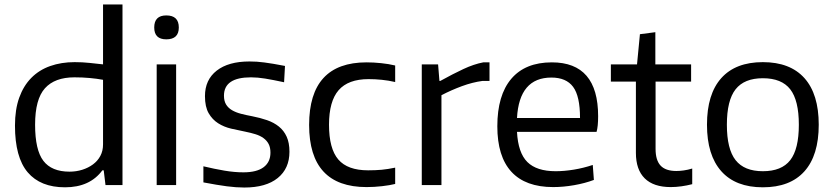

<svg xmlns="http://www.w3.org/2000/svg" viewBox="-20 -828 3730 859"><path d="M291 -60Q321 -60 348 -68.5Q375 -77 396 -92.5Q417 -108 429 -130.5Q441 -153 441 -182V-471Q414 -476 381.5 -479Q349 -482 313 -482Q225 -482 181 -433Q137 -384 137 -270Q137 -157 174 -108.5Q211 -60 291 -60ZM271 10Q161 10 104 -57Q47 -124 47 -266Q47 -338 66 -391Q85 -444 120 -479.5Q155 -515 204.5 -532.5Q254 -550 314 -550Q349 -550 381 -546.5Q413 -543 441 -540V-808H528V0H452L444 -66H438Q382 10 271 10Z M681 -540H768V0H681ZM724 -652Q670 -652 670 -705Q670 -759 724 -759Q780 -759 780 -705Q780 -652 724 -652Z M1073 11Q1037 11 995 5.5Q953 0 890 -12V-84Q940 -72 984.5 -64.5Q1029 -57 1069 -57Q1129 -57 1159.5 -80Q1190 -103 1190 -145Q1190 -168 1182 -183.5Q1174 -199 1159 -210Q1144 -221 1123 -227.5Q1102 -234 1077 -239Q1046 -245 1014 -252.5Q982 -260 956 -276.5Q930 -293 913.5 -321.5Q897 -350 897 -398Q897 -471 949.5 -512Q1002 -553 1096 -553Q1113 -553 1129 -552Q1145 -551 1163 -548.5Q1181 -546 1203 -542.5Q1225 -539 1255 -533L1251 -460Q1200 -471 1166 -476.5Q1132 -482 1103 -482Q982 -482 982 -400Q982 -376 991.5 -360.5Q1001 -345 1018 -335Q1035 -325 1058 -319Q1081 -313 1108 -308Q1144 -301 1174.5 -290.5Q1205 -280 1227.5 -262Q1250 -244 1262.5 -216.5Q1275 -189 1275 -149Q1275 -74 1222.5 -31.5Q1170 11 1073 11Z M1620 9Q1363 9 1363 -269Q1363 -549 1620 -549Q1651 -549 1685 -545.5Q1719 -542 1748 -535V-461Q1718 -468 1688 -471Q1658 -474 1629 -474Q1538 -474 1495 -424.5Q1452 -375 1452 -270Q1452 -163 1493.5 -114.5Q1535 -66 1627 -66Q1660 -66 1687.5 -68.5Q1715 -71 1748 -78V-5Q1724 1 1689 5Q1654 9 1620 9Z M1867 -540H1940L1946 -466H1950Q2006 -497 2053 -519Q2100 -541 2142 -549H2170V-466H2139Q2094 -460 2046.5 -442.5Q1999 -425 1955 -402V0H1867Z M2447 -481Q2303 -481 2293 -300H2575Q2575 -398 2544 -439.5Q2513 -481 2447 -481ZM2455 9Q2331 9 2268 -59.5Q2205 -128 2205 -263Q2205 -402 2267.5 -475.5Q2330 -549 2449 -549Q2656 -549 2656 -308Q2656 -262 2649 -238H2293Q2298 -144 2339.5 -103Q2381 -62 2466 -62Q2504 -62 2547 -69Q2590 -76 2632 -90L2637 -23Q2597 -8 2548.5 0.5Q2500 9 2455 9Z M2981 9Q2904 9 2864.5 -30Q2825 -69 2825 -144V-463H2713V-540H2830L2843 -675L2912 -684V-540H3072V-463H2913V-162Q2913 -111 2935.5 -87Q2958 -63 3006 -63Q3021 -63 3039 -65.5Q3057 -68 3077 -74V-4Q3054 2 3029 5.5Q3004 9 2981 9Z M3393 -62Q3477 -62 3515.5 -111.5Q3554 -161 3554 -270Q3554 -379 3515.5 -428.5Q3477 -478 3393 -478Q3310 -478 3271 -428.5Q3232 -379 3232 -270Q3232 -161 3271 -111.5Q3310 -62 3393 -62ZM3143 -270Q3143 -407 3207 -478.5Q3271 -550 3393 -550Q3515 -550 3579 -478.5Q3643 -407 3643 -270Q3643 -133 3579 -61.5Q3515 10 3393 10Q3271 10 3207 -62Q3143 -134 3143 -270Z"/></svg>

Font: EncodeSans
Style: Regular
Weight: 400
Designer: Pablo Impallari, Andres Torresi
Foundry: Pablo Impallari, Andres Torresi
Version: Version 1.000; ttfautohint (v1.4.1)